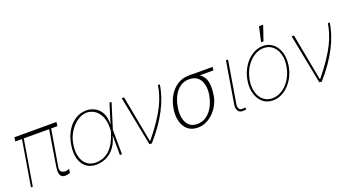

<svg xmlns="http://www.w3.org/2000/svg" viewBox="-51 -1368 3641 1986"><g transform="rotate(-20 1769.5 -374.5)"><path d="M515.6 -545.5 509.9 -501.4H441.4L373.6 -99.4Q369 -70 379.1 -56.1Q389.2 -42.3 403.8 -38.4Q418.3 -34.4 427.6 -34.1Q438.6 -34.4 452.4 -38.4Q466.3 -42.3 473 -45.5L465.9 -1.4Q462.4 -0.4 447.3 3.7Q432.2 7.8 407.7 8.5Q388.5 8.2 373.8 -3.2Q359 -14.6 353.5 -41.9Q348 -69.2 356.5 -117.9L419 -501.4H140.3L56.8 0H36.9L120.4 -501.4H46.9L52.6 -545.5Z M752.8 11.4Q686.1 10.7 642 -24.7Q598 -60 581 -123.4Q563.9 -186.8 578.1 -271.3Q591.6 -355.1 629.4 -418.5Q667.3 -481.9 723.2 -517.2Q779.1 -552.6 846.6 -552.6Q891.3 -552.6 935 -530.7Q978.7 -508.9 1006.4 -460.8Q1034.1 -412.6 1031.2 -333.8H1033.7L1099.4 -545.5H1122.2L1036.9 -271.3L1038.4 0H1015.6L1014.6 -211.6H1012.8Q995.4 -145.6 965.6 -102.1Q935.7 -58.6 899.3 -33.6Q862.9 -8.5 824.9 1.6Q786.9 11.7 752.8 11.4ZM1014.2 -271V-302.6Q1014.2 -382.1 988.5 -432.4Q962.7 -482.6 923.1 -506.2Q883.5 -529.8 842.3 -529.8Q801.8 -529.8 762.4 -509.4Q723 -489 689.6 -453.3Q656.2 -417.6 632.8 -370.9Q609.4 -324.2 600.9 -271.3Q588.1 -196 603 -137.3Q617.9 -78.5 657.3 -44.9Q696.7 -11.4 757.1 -11.4Q786.9 -11.4 820.5 -20.1Q854 -28.8 887.8 -53.1Q921.5 -77.4 951.9 -123.2Q982.2 -169 1005.7 -242.9Z M1340.9 0 1234.4 -545.5H1259.9L1356.5 -31.2H1362.2Q1436.4 -122.9 1485.1 -195.8Q1533.7 -268.8 1563.2 -328.8Q1592.7 -388.8 1608.7 -441.6Q1624.6 -494.3 1633.5 -545.5H1653.4Q1635.3 -416.9 1564.3 -279.5Q1493.3 -142 1367.9 0Z M1700.3 -258.5 1703.1 -269.9Q1715.2 -342.7 1751.2 -401.3Q1787.3 -459.9 1841.3 -494.1Q1895.2 -528.4 1960.2 -528.4Q1983 -532.7 2002.1 -528.4H2228.7L2223 -491.5H2074.2Q2126.8 -455.3 2139.6 -394.5Q2152.3 -333.8 2137.8 -248.6L2136.4 -238.6Q2128.9 -195.3 2106.5 -151.5Q2084.2 -107.6 2049.2 -71Q2014.2 -34.4 1969.3 -12.3Q1924.4 9.9 1872.2 9.9Q1806.1 9.9 1763.7 -25.6Q1721.2 -61.1 1704.9 -122Q1688.6 -182.9 1700.3 -258.5ZM1750 -269.9 1747.2 -258.5Q1736.5 -197.8 1746.3 -144.9Q1756 -92 1788.5 -59.7Q1821 -27.3 1877.8 -27Q1937.9 -27.3 1982.2 -59.7Q2026.6 -92 2054.9 -144.9Q2083.1 -197.8 2093.8 -258.5L2096.6 -269.9Q2105.8 -328.8 2094.6 -379.3Q2083.5 -429.7 2049.2 -460.6Q2014.9 -491.5 1954.5 -491.5Q1897 -491.5 1854.4 -460.6Q1811.8 -429.7 1785.5 -379.3Q1759.2 -328.8 1750 -269.9Z M2381.7 -545.5H2404.5L2327.8 -85.2Q2322.4 -54.3 2332.9 -35Q2343.4 -15.6 2364.7 -15.6Q2381.7 -15.6 2391.9 -17Q2402 -18.5 2403.1 -18.5L2404.5 4.3Q2402.3 4.3 2391 5.7Q2379.6 7.1 2360.4 7.1Q2329.5 7.1 2314.1 -18.8Q2298.7 -44.7 2305 -85.2Z M2699.9 11.4Q2635.3 11.4 2590 -25.9Q2544.7 -63.2 2525.4 -127.8Q2506 -192.5 2519.5 -274.1Q2533 -353.7 2573 -417.1Q2612.9 -480.5 2669.6 -517.2Q2726.2 -554 2789.4 -554Q2854.8 -554 2900 -516.3Q2945.3 -478.7 2964.7 -414.1Q2984 -349.4 2971.2 -268.5Q2957.7 -188.9 2917.6 -125.5Q2877.5 -62.1 2820.7 -25.4Q2763.8 11.4 2699.9 11.4ZM2699.9 -11.4Q2758.9 -11.4 2811.1 -45.6Q2863.3 -79.9 2899.9 -139.4Q2936.4 -198.9 2948.5 -274.1Q2960.6 -347.3 2943.9 -405.5Q2927.2 -463.8 2887.4 -497.5Q2847.7 -531.2 2790.8 -531.2Q2732.6 -531.2 2680.4 -496.6Q2628.2 -462 2591.3 -402.5Q2554.3 -343 2542.3 -268.5Q2529.5 -195.3 2546.3 -137.1Q2563.2 -78.8 2603.2 -45.1Q2643.1 -11.4 2699.9 -11.4ZM2786.6 -596.6 2823.5 -759.9H2869L2813.6 -596.6Z M3211.3 0 3104.8 -545.5H3130.3L3226.9 -31.2H3232.6Q3306.8 -122.9 3355.5 -195.8Q3404.1 -268.8 3433.6 -328.8Q3463.1 -388.8 3479 -441.6Q3495 -494.3 3503.9 -545.5H3523.8Q3505.7 -416.9 3434.7 -279.5Q3363.6 -142 3238.3 0Z"/></g></svg>

Font: Inter Thin  BETA
Style: Italic
Weight: 100
Italic angle: -9.39999°
Designer: Rasmus Andersson
Foundry: rsms
Version: Version 3.011;git-f93a4a705